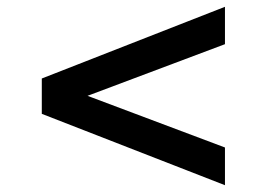

<svg xmlns="http://www.w3.org/2000/svg" viewBox="-20 -568 788 565"><path d="M642 -23 103 -233V-337L642 -548V-438L227 -282V-290L642 -134Z"/></svg>

Font: Nunito Sans 7pt Expanded
Style: Bold
Weight: 700
Width: 7
Designer: Vernon Adams
Foundry: Vernon Adams
Version: Version 3.101;gftools[0.9.27]